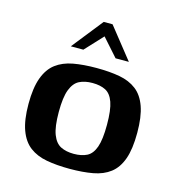

<svg xmlns="http://www.w3.org/2000/svg" viewBox="-92 -667 700 754"><g transform="rotate(15 257.5 -290.0)"><path d="M258 6Q205 6 164 -1.5Q123 -9 94.5 -30.5Q66 -52 51 -93Q36 -134 36 -199Q36 -264 51 -305Q66 -346 94.5 -367.5Q123 -389 164 -396.5Q205 -404 258 -404Q312 -404 352.5 -396.5Q393 -389 421 -367.5Q449 -346 463.5 -305Q478 -264 478 -199Q478 -133 463.5 -92.5Q449 -52 421 -30.5Q393 -9 352 -1.5Q311 6 258 6ZM258 -55Q290 -55 311.5 -66Q333 -77 344 -108Q355 -139 355 -199Q355 -259 344 -290Q333 -321 311.5 -332Q290 -343 258 -343Q227 -343 205 -332Q183 -321 171 -290Q159 -259 159 -199Q159 -139 171 -108Q183 -77 205 -66Q227 -55 258 -55ZM138 -460 238 -586H274L374 -460H320L256 -532L189 -460Z"/></g></svg>

Font: Genos Thin SemiBold
Style: Regular
Weight: 600
Version: Version 1.010